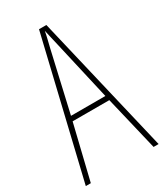

<svg xmlns="http://www.w3.org/2000/svg" viewBox="-181 -788 738 861"><g transform="rotate(-30 188.5 -357.0)"><path d="M351 0 284 -281H94L26 0H0L170 -714H208L377 0ZM208 -612Q202 -637 198 -655Q194 -673 189 -695Q185 -673 180.5 -655.5Q176 -638 170 -612L100 -306H278Z"/></g></svg>

Font: Noto Sans Lao Looped ExtraCondensed Thin
Style: Regular
Weight: 100
Width: 2
Designer: Mark Frömberg, Ben Mitchell
Foundry: The Fontpad Ltd
Version: Version 1.002; ttfautohint (v1.8.4.7-5d5b)